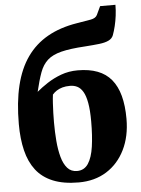

<svg xmlns="http://www.w3.org/2000/svg" viewBox="-59 -919 714 974"><g transform="rotate(-5 298.0 -432.0)"><path d="M302.5 8.5Q225 8.5 171.5 -13.5Q118 -35.5 86 -77Q54 -118.5 39.5 -178Q25 -237.5 25 -312.5Q25 -424 45.5 -508.5Q66 -593 107.8 -652Q149.5 -711 213 -747Q276.5 -783 363 -797Q410.5 -804.5 435.2 -809.2Q460 -814 467.5 -829.5L488 -873H566Q566 -845.5 562.5 -818Q559 -790.5 553 -765.8Q547 -741 539.5 -720.5Q533 -703.5 515 -694.8Q497 -686 467 -682.5Q437 -679 394 -676Q317.5 -671.5 272.2 -660Q227 -648.5 201.8 -625.8Q176.5 -603 162.5 -564.8Q148.5 -526.5 134.5 -467.5Q158 -487.5 190 -508.5Q222 -529.5 261.2 -544Q300.5 -558.5 346 -558.5Q404.5 -558.5 447 -542.2Q489.5 -526 517 -492.8Q544.5 -459.5 558 -409.5Q571.5 -359.5 571.5 -292Q571.5 -202.5 538 -134.8Q504.5 -67 444.2 -29.2Q384 8.5 302.5 8.5ZM299 -50Q335.5 -50 355.8 -80.5Q376 -111 384 -166Q392 -221 392 -294.5Q392 -352 385.2 -389Q378.5 -426 366.2 -446.5Q354 -467 337.5 -475.2Q321 -483.5 300.5 -483.5Q278.5 -483.5 261.8 -478.8Q245 -474 232.2 -465.8Q219.5 -457.5 210.5 -447Q208 -429 206.5 -404.2Q205 -379.5 204.2 -353.8Q203.5 -328 203.5 -306Q203.5 -257 207.2 -211.2Q211 -165.5 221 -129Q231 -92.5 249.8 -71.2Q268.5 -50 299 -50Z"/></g></svg>

Font: Merriweather 36pt Black
Style: Regular
Weight: 900
Version: Version 2.100